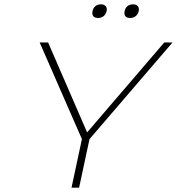

<svg xmlns="http://www.w3.org/2000/svg" viewBox="-20 -866 816 886"><path d="M163 -670 358 -224 310 0H345L393 -224L776 -670H738L382 -255L202 -670ZM407 -814C403 -796 411 -783 433 -783C454 -783 467 -796 472 -814V-815C476 -834 465 -846 446 -846C424 -846 411 -833 407 -815ZM555 -814C551 -796 559 -783 581 -783C602 -783 615 -796 620 -814V-815C624 -834 614 -846 594 -846C572 -846 559 -833 555 -815Z"/></svg>

Font: LT Wave Text Thin Italic
Style: Regular
Weight: 100
Designer: Daniel Lyons
Version: Version 2.5 (Glyphs App)